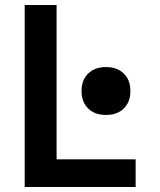

<svg xmlns="http://www.w3.org/2000/svg" viewBox="-20 -750 640 770"><path d="M79 0V-730H207V-111H524V0ZM405 -289Q360 -289 333.5 -315Q307 -341 307 -385Q307 -429 333.5 -455Q360 -481 405 -481Q450 -481 476.5 -455Q503 -429 503 -385Q503 -341 476.5 -315Q450 -289 405 -289Z"/></svg>

Font: M PLUS Code Latin Expanded SemiBold
Style: Regular
Weight: 600
Width: 7
Designer: Coji Morishita
Foundry: UNDERFOREST DESIGN
Version: Version 1.002; ttfautohint (v1.8.3)